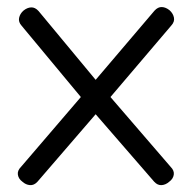

<svg xmlns="http://www.w3.org/2000/svg" viewBox="-20 -453 556 558"><path d="M258 -221 429 -422Q439 -433 450.5 -432.5Q462 -432 473 -423Q483 -414 485.5 -402Q488 -390 478 -379L301 -171L476 32Q487 43 485 55Q483 67 472 75Q462 84 450 85Q438 86 428 75L258 -121L89 75Q79 86 67 85Q55 84 45 75Q34 67 32 55Q30 43 41 32L215 -171L43 -378Q33 -389 35.5 -401Q38 -413 48 -422Q59 -431 70.5 -431.5Q82 -432 92 -421Z"/></svg>

Font: Cafe24 Ssurround air
Style: Light
Weight: 300
Designer: Cafe24 thkim, hmlim, mnelim, sdjeong, hskwak & 4IRTF
Foundry: Cafe24
Version: Version 1.001